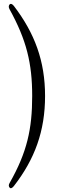

<svg xmlns="http://www.w3.org/2000/svg" viewBox="-20 -809 322 1014"><path d="M31 182C36 188 44 185 53 174C164 31 218 -117 218 -302C218 -487 163 -634 53 -778C44 -789 36 -791 31 -786C25 -779 25 -771 30 -761C120 -598 150 -475 150 -302C150 -128 123 -5 31 157C25 167 25 175 31 182Z"/></svg>

Font: 寒蝉锦书宋 CompactLight
Style: Bold
Weight: 400
Width: 4
Designer: 寒蝉锦书宋{Warren} 思源宋体{Ryoko NISHIZUKA 西塚涼子 (kana & ideographs); Frank Grießhammer (Latin, Greek & Cyrillic); Wenlong ZHANG 
Foundry: Adobe & ChillType
Version: Version 2.000;Glyphs 3.1.1 (3135)